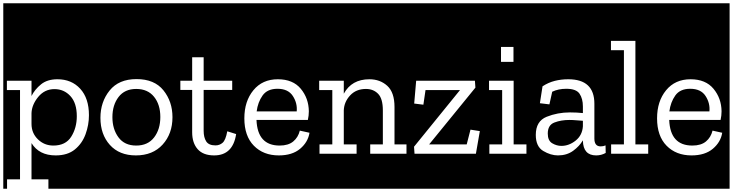

<svg xmlns="http://www.w3.org/2000/svg" viewBox="-32 -937 4466 1170"><path d="M90 156H11V213H-12V-917H557V213H263V156H160V-65Q206 10 307 10Q380 10 424.5 -26.5Q469 -63 489.5 -119.5Q510 -176 510 -235Q510 -338 457 -396Q404 -454 318 -454Q256 -454 218 -423Q180 -392 160 -352V-445H10V-388H90ZM436 -229Q436 -158 402 -104Q368 -50 293 -50Q238 -50 199 -88Q160 -126 160 -182V-248Q162 -299 201 -346.5Q240 -394 300 -394Q358 -394 397 -351.5Q436 -309 436 -229Z M533 213V-917H1066V213ZM800 -455Q692 -455 636 -385.5Q580 -316 580 -219Q580 -118 637.5 -54Q695 10 796 10Q899 10 959 -56Q1019 -122 1019 -223Q1019 -318 964 -386.5Q909 -455 800 -455ZM798 -50Q727 -50 690 -100Q653 -150 653 -223Q653 -297 690.5 -346Q728 -395 798 -395Q868 -395 906.5 -347.5Q945 -300 945 -224Q945 -149 907 -99.5Q869 -50 798 -50Z M1042 213V-917H1433V213ZM1407 -120 1353 -137Q1343 -83 1324.5 -67Q1306 -51 1281 -51Q1240 -51 1224.5 -75.5Q1209 -100 1209 -140V-389H1383V-445H1209V-588H1139V-445H1067V-389H1139V-131Q1139 -66 1172.5 -28Q1206 10 1273 10Q1387 10 1407 -120Z M1409 213V-917H1899V213ZM1854 -128 1795 -141Q1785 -100 1755 -75Q1725 -50 1672 -50Q1537 -50 1531 -206H1844Q1850 -233 1850 -259Q1849 -338 1801 -396Q1753 -454 1661 -454Q1567 -454 1512 -387Q1457 -320 1457 -216Q1457 -108 1515 -49Q1573 10 1667 10Q1749 10 1797 -30.5Q1845 -71 1854 -128ZM1776 -258H1532Q1539 -314 1568 -355Q1597 -396 1659 -396Q1724 -396 1752.5 -352Q1781 -308 1776 -258Z M1875 213V-917H2469V213ZM2224 0H2449V-57H2372V-285Q2372 -374 2328 -414Q2284 -454 2219 -454Q2111 -454 2063 -366V-445H1913V-388H1993V-57H1915V0H2141V-57H2063V-265Q2065 -316 2101.5 -355.5Q2138 -395 2198 -395Q2243 -395 2272 -365.5Q2301 -336 2301 -264V-57H2224Z M2445 213V-917H2930V213ZM2494 0H2868L2892 -138L2835 -147L2812 -57H2583L2865 -403L2862 -445H2504L2492 -306L2548 -299L2561 -388H2771L2491 -43Z M2906 213V-917H3207V213ZM3021 -651V-560H3097V-651ZM2950 0H3176V-57H3098V-445H2948V-388H3028V-57H2950Z M3183 213V-917H3686V213ZM3274 -411 3258 -308 3316 -301 3333 -378Q3370 -396 3419 -396Q3479 -396 3499.5 -366Q3520 -336 3520 -288V-248Q3502 -250 3481.5 -251Q3461 -252 3441 -252Q3366 -252 3299.5 -225.5Q3233 -199 3233 -115Q3233 -44 3278.5 -17Q3324 10 3368 10Q3422 10 3460.5 -18Q3499 -46 3520 -82V-80Q3522 10 3601 10Q3632 10 3659 -5L3658 -51Q3645 -45 3628 -45Q3590 -45 3590 -93V-305Q3590 -454 3431 -454Q3387 -454 3348 -444Q3309 -434 3274 -411ZM3520 -167Q3516 -112 3475.5 -80Q3435 -48 3389 -48Q3360 -48 3333 -64Q3306 -80 3306 -123Q3306 -175 3346.5 -190.5Q3387 -206 3437 -206Q3459 -206 3480 -204Q3501 -202 3520 -201Z M3662 213V-917H3948V213ZM3692 0H3918V-57H3840V-688H3691V-631H3770V-57H3692Z M3924 213V-917H4414V213ZM4369 -128 4310 -141Q4300 -100 4270 -75Q4240 -50 4187 -50Q4052 -50 4046 -206H4359Q4365 -233 4365 -259Q4364 -338 4316 -396Q4268 -454 4176 -454Q4082 -454 4027 -387Q3972 -320 3972 -216Q3972 -108 4030 -49Q4088 10 4182 10Q4264 10 4312 -30.5Q4360 -71 4369 -128ZM4291 -258H4047Q4054 -314 4083 -355Q4112 -396 4174 -396Q4239 -396 4267.5 -352Q4296 -308 4291 -258Z"/></svg>

Font: Zilla Slab Highlight
Style: Regular
Weight: 400
Designer: Typotheque Type Foundry
Foundry: Typotheque type foundry
Version: Version 1.1; 2017; ttfautohint (v1.6)